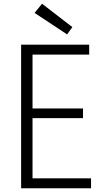

<svg xmlns="http://www.w3.org/2000/svg" viewBox="-20 -1007 567 1027"><path d="M339 -823 165 -938 205 -987 367 -862ZM139 -53H467V0H93V-768H457V-715H139L154 -731V-414L139 -427H424V-375H139L154 -390V-37Z"/></svg>

Font: Yaldevi Light
Style: Regular
Weight: 300
Designer: Sol Matas, Rajitha Manaperi, Kosala Senevirathne
Foundry: Mooniak
Version: Version 1.100